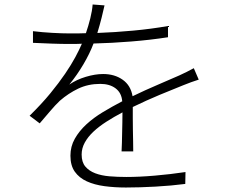

<svg xmlns="http://www.w3.org/2000/svg" viewBox="-20 -805 1040 856"><path d="M522 -130Q523 -146 523.5 -167.5Q524 -189 524.5 -212.5Q525 -236 525.5 -259.5Q526 -283 526 -304Q488 -284 454.5 -262.5Q421 -241 396.5 -218Q372 -195 358 -169.5Q344 -144 344 -116Q344 -82 360.5 -62.5Q377 -43 404.5 -32.5Q432 -22 468 -19Q504 -16 544 -16Q571 -16 603.5 -17.5Q636 -19 670.5 -22Q705 -25 739.5 -29Q774 -33 807 -38L806 15Q745 23 673.5 27Q602 31 541 31Q491 31 446 25Q401 19 367 3.5Q333 -12 313.5 -39.5Q294 -67 294 -111Q294 -152 313.5 -186.5Q333 -221 365 -250.5Q397 -280 438.5 -305Q480 -330 524 -353H525Q522 -391 495.5 -411Q469 -431 427 -431Q373 -431 329 -410Q285 -389 247 -356Q226 -336 204 -310Q182 -284 157 -255L112 -289Q166 -342 204.5 -389Q243 -436 270.5 -476.5Q298 -517 316 -550.5Q334 -584 345 -610Q330 -609 315.5 -609Q301 -609 287 -609Q254 -609 211.5 -610.5Q169 -612 127 -614V-666Q168 -661 213 -658.5Q258 -656 290 -656Q308 -656 326 -656Q344 -656 363 -657Q374 -689 382.5 -723Q391 -757 393 -785L446 -781Q441 -758 433 -726Q425 -694 414 -658Q493 -661 574 -668.5Q655 -676 729 -689V-639Q652 -627 565 -620Q478 -613 397 -611Q380 -566 352 -518.5Q324 -471 289 -428Q321 -450 362.5 -462.5Q404 -475 440 -475Q491 -475 527 -449.5Q563 -424 571 -376Q629 -404 682 -426.5Q735 -449 780 -469Q798 -477 812.5 -484.5Q827 -492 844 -501L866 -450Q850 -445 832 -438.5Q814 -432 797 -425Q749 -406 691.5 -382Q634 -358 572 -328Q572 -307 572 -280Q572 -253 572.5 -226Q573 -199 573.5 -173.5Q574 -148 574 -130Z"/></svg>

Font: SpoqaHanSansJP-Light
Style: Regular
Weight: 300
Designer: [Source Han Sans]
Ryoko NISHIZUKA  (kana & ideographs); Paul D. Hunt (Latin, Greek & Cyrillic); Wenlong ZHANG  (bopomofo
Foundry: Spoqa (http://bi.spoqa.com)
Version: Version 1.002.20150607